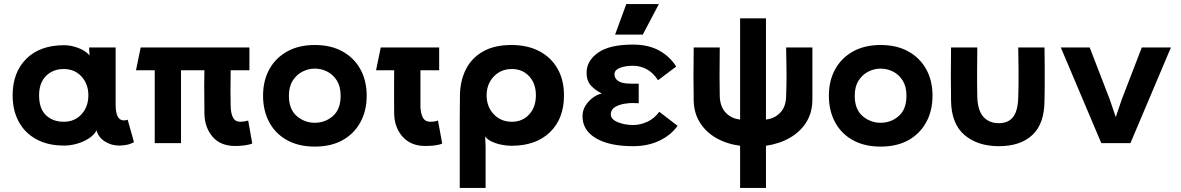

<svg xmlns="http://www.w3.org/2000/svg" viewBox="-20 -703 5799 943"><path d="M42 -235Q42 -347 109 -414Q176 -481 295 -481Q329 -481 364.5 -467.5Q400 -454 420 -431L418 -458V-470H548V-188Q548 -96 607 -115L638 -5Q621 5 601.5 8.5Q582 12 566 12Q526 12 494.5 -8.5Q463 -29 454 -63Q444 -42 419 -25Q394 -8 361 2Q328 12 295 12Q215 12 158.5 -19Q102 -50 72 -105.5Q42 -161 42 -235ZM293 -105Q347 -105 380.5 -142Q414 -179 414 -235Q414 -290 380.5 -327Q347 -364 293 -364Q240 -364 206 -330Q172 -296 172 -235Q172 -169 206 -137Q240 -105 293 -105Z M1136 14Q1062 14 1023.5 -32Q985 -78 984 -145Q984 -188 983.5 -219.5Q983 -251 983 -283Q983 -315 984 -358H869V0H740V-358H648L671 -470H1205V-358H1113Q1112 -298 1112 -258.5Q1112 -219 1113 -179Q1114 -146 1124.5 -125.5Q1135 -105 1160 -105Q1169 -105 1179 -106.5Q1189 -108 1199 -111L1219 2Q1204 8 1181 11Q1158 14 1136 14Z M1526 17Q1447 17 1390 -14.5Q1333 -46 1302.5 -102.5Q1272 -159 1272 -233Q1272 -307 1303 -363Q1334 -419 1391 -450.5Q1448 -482 1526 -482Q1605 -482 1662 -450.5Q1719 -419 1750 -363Q1781 -307 1781 -233Q1781 -159 1750 -102.5Q1719 -46 1662.5 -14.5Q1606 17 1526 17ZM1526 -366Q1495 -366 1466 -351.5Q1437 -337 1418 -307.5Q1399 -278 1399 -233Q1399 -166 1437.5 -133Q1476 -100 1526 -100Q1577 -100 1615 -133Q1653 -166 1653 -233Q1653 -278 1634.5 -307.5Q1616 -337 1587 -351.5Q1558 -366 1526 -366Z M2069 14Q1998 14 1957.5 -31.5Q1917 -77 1916 -145Q1916 -188 1915.5 -219.5Q1915 -251 1915.5 -283Q1916 -315 1916 -358H1827L1850 -470H2137V-358H2045Q2045 -298 2045 -258.5Q2045 -219 2045 -179Q2046 -146 2057 -125.5Q2068 -105 2093 -105Q2101 -105 2111 -106Q2121 -107 2131 -111L2152 2Q2136 9 2113 11.5Q2090 14 2069 14Z M2492 -482Q2571 -482 2629 -451.5Q2687 -421 2718.5 -365.5Q2750 -310 2750 -235Q2750 -120 2681 -53.5Q2612 13 2492 13Q2468 13 2441.5 7.5Q2415 2 2393.5 -8.5Q2372 -19 2363 -33L2365 19V220H2238V-8Q2238 -65 2238 -121.5Q2238 -178 2239 -235Q2240 -306 2268 -362Q2296 -418 2352 -450Q2408 -482 2492 -482ZM2494 -105Q2546 -105 2579 -141Q2612 -177 2612 -235Q2612 -293 2579 -328.5Q2546 -364 2494 -364Q2440 -364 2405 -327Q2370 -290 2370 -235Q2370 -179 2405 -142Q2440 -105 2494 -105Z M3308 -85Q3275 -39 3218.5 -12Q3162 15 3089 15Q2973 15 2907 -24Q2841 -63 2841 -132Q2841 -161 2855.5 -184Q2870 -207 2891.5 -223Q2913 -239 2936 -244Q2906 -258 2883.5 -281.5Q2861 -305 2861 -346Q2861 -404 2917 -444Q2973 -484 3089 -484Q3165 -484 3218 -454.5Q3271 -425 3301 -376L3212 -309Q3187 -347 3155.5 -363.5Q3124 -380 3089 -380Q3051 -380 3024.5 -369.5Q2998 -359 2998 -338Q2998 -319 3014 -307Q3030 -295 3059 -293Q3071 -292 3085.5 -292Q3100 -292 3117 -292V-196Q3100 -197 3085.5 -197Q3071 -197 3059 -195Q3027 -192 3003.5 -179Q2980 -166 2980 -141Q2980 -117 3014 -103Q3048 -89 3089 -89Q3124 -89 3158.5 -104.5Q3193 -120 3218 -154ZM3056 -683H3216L3137 -533H3001Z M3387 -470H3515Q3515 -420 3514.5 -386.5Q3514 -353 3514 -328.5Q3514 -304 3514.5 -281.5Q3515 -259 3515 -230Q3517 -178 3545 -149Q3573 -120 3615 -116V-613H3742V-116Q3783 -120 3811.5 -149Q3840 -178 3841 -230Q3842 -259 3842.5 -281.5Q3843 -304 3843 -328.5Q3843 -353 3842.5 -386.5Q3842 -420 3841 -470H3970Q3970 -420 3970 -387Q3970 -354 3970 -328.5Q3970 -303 3970 -276Q3970 -249 3970 -210Q3969 -149 3940 -102.5Q3911 -56 3860 -26.5Q3809 3 3742 13V220H3615V13Q3548 4 3497 -25.5Q3446 -55 3417 -102Q3388 -149 3387 -210Q3387 -249 3386.5 -276Q3386 -303 3386 -328.5Q3386 -354 3386.5 -387Q3387 -420 3387 -470Z M4305 17Q4226 17 4169 -14.5Q4112 -46 4081.5 -102.5Q4051 -159 4051 -233Q4051 -307 4082 -363Q4113 -419 4170 -450.5Q4227 -482 4305 -482Q4384 -482 4441 -450.5Q4498 -419 4529 -363Q4560 -307 4560 -233Q4560 -159 4529 -102.5Q4498 -46 4441.5 -14.5Q4385 17 4305 17ZM4305 -366Q4274 -366 4245 -351.5Q4216 -337 4197 -307.5Q4178 -278 4178 -233Q4178 -166 4216.5 -133Q4255 -100 4305 -100Q4356 -100 4394 -133Q4432 -166 4432 -233Q4432 -278 4413.5 -307.5Q4395 -337 4366 -351.5Q4337 -366 4305 -366Z M4651 -470H4780Q4779 -403 4779 -361.5Q4779 -320 4779 -289.5Q4779 -259 4780 -223Q4783 -158 4811 -128Q4839 -98 4886 -98Q4932 -98 4955.5 -128Q4979 -158 4981 -223Q4982 -259 4982.5 -289.5Q4983 -320 4982.5 -361.5Q4982 -403 4981 -470H5110Q5111 -420 5111 -387Q5111 -354 5111 -328.5Q5111 -303 5111 -276Q5111 -249 5110 -210Q5110 -96 5051 -40.5Q4992 15 4886 15Q4781 15 4716.5 -40.5Q4652 -96 4651 -210Q4651 -249 4650.5 -276Q4650 -303 4650 -328.5Q4650 -354 4650.5 -387Q4651 -420 4651 -470Z M5731 -470 5532 0H5389L5190 -470H5332L5430 -216L5460 -128L5490 -216L5588 -470Z"/></svg>

Font: Kreadon
Style: Bold
Weight: 700
Designer: Reiya WATANABE
Foundry: StudioGnu
Version: Version 1.003; ttfautohint (v1.8.4.7-5d5b);gftools[0.9.32]